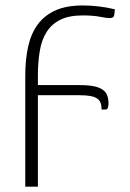

<svg xmlns="http://www.w3.org/2000/svg" viewBox="-20 -526 489 722"><path d="M410 -472Q409 -463.5 404.2 -460.8Q399.5 -458 392.5 -458Q380.5 -458 355.5 -463Q330.5 -468 290.5 -468Q240 -468 207.5 -452Q175 -436 156 -406.8Q137 -377.5 129.8 -335.5Q122.5 -293.5 122.5 -242V-206H279Q311.5 -206 332.5 -201.8Q353.5 -197.5 366 -188.8Q378.5 -180 383.2 -167Q388 -154 388 -136.5Q388 -126.5 385.5 -120.2Q383 -114 375 -114H362Q362 -129.5 358 -139.8Q354 -150 344.2 -156.2Q334.5 -162.5 318.2 -165.2Q302 -168 277.5 -168H122.5V176H75V-242Q75 -302.5 86 -351.5Q97 -400.5 122.2 -434.5Q147.5 -468.5 188.8 -487Q230 -505.5 291 -505.5Q318 -505.5 348.5 -502.2Q379 -499 412 -491Z"/></svg>

Font: Lato Light
Style: Regular
Weight: 300
Designer: Lukasz Dziedzic
Foundry: tyPoland Lukasz Dziedzic
Version: Version 2.007; 2014-02-27